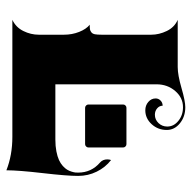

<svg xmlns="http://www.w3.org/2000/svg" viewBox="-20 -530 568 567"><g transform="rotate(90 263.5 -247.0)"><path d="M39.1 0Q61.3 -10.5 72.1 -32.5Q83 -54.4 83 -78.1V-152.3Q83 -176.3 74.7 -197.3Q66.4 -218.3 53.5 -228.5Q62.7 -228.5 67.3 -229.2Q71.8 -230 76 -233.4Q80.3 -236.8 81.7 -243.9Q83 -251 83 -263.7V-410.2Q83 -433.3 72 -456.1Q61 -478.8 39.1 -488.3H178.5Q201.9 -488.3 240.5 -499.5Q279.1 -510.7 297.1 -510.7Q325 -510.7 344.6 -494.8Q364.3 -478.8 364.3 -456.1Q364.3 -429.9 347.2 -411.3Q330.1 -392.6 306.2 -392.6Q291.7 -392.6 281.5 -401.5Q271.2 -410.4 271.2 -423.1Q271.2 -431.6 277.5 -437.7Q283.7 -443.8 292.7 -443.8Q292.7 -434.3 300.5 -427.6Q308.3 -420.9 319.3 -420.9Q333.7 -420.9 344 -431.6Q354.2 -442.4 354.2 -457.5Q354.2 -476.6 337.5 -490.2Q320.8 -503.9 297.1 -503.9Q269 -503.9 249.3 -481Q229.5 -458 229.5 -425.8V-127H392.6Q411.9 -127 427.5 -130Q443.1 -133.1 453.1 -137.7Q463.1 -142.3 470.5 -148.9Q477.8 -155.5 481.4 -161.5Q485.1 -167.5 487.3 -174.7Q489.5 -181.9 489.9 -185.9Q490.2 -189.9 490.2 -194.3Q490.2 -233.4 460.4 -259Q451.2 -267.1 451.2 -280.3Q451.2 -286.4 453.1 -291.5Q474.9 -274.7 487.4 -249.1Q500 -223.6 500 -194.3Q500 -161.1 491.7 -89.6Q483.4 -18.1 483.4 17.6Q438.7 0 384.8 0ZM289.1 -224.6V-327.1Q289.1 -331.1 292 -334Q294.9 -336.9 298.8 -336.9H406.2Q410.2 -336.9 413.1 -334Q416 -331.1 416 -327.1V-224.6Q416 -220.7 413.1 -217.8Q410.2 -214.8 406.2 -214.8H298.8Q294.9 -214.8 292 -217.8Q289.1 -220.7 289.1 -224.6Z"/></g></svg>

Font: Agreloy
Style: Medium
Weight: 400
Designer: gluk
Foundry: gluk
Version: Version 0.27